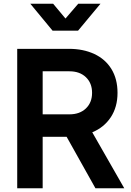

<svg xmlns="http://www.w3.org/2000/svg" viewBox="-20 -1006 701 1026"><path d="M72 -745H349Q425 -745 484 -717.5Q543 -690 575.5 -637Q608 -584 608 -510Q608 -434 572 -379.5Q536 -325 473 -299L644 0H490L336 -275H208V0H72ZM351 -395Q406 -395 439 -426.5Q472 -458 472 -510Q472 -562 439 -593.5Q406 -625 351 -625H208V-395ZM142 -986H264L330 -907L398 -986H517L397 -842H261Z"/></svg>

Font: Eudoxus Sans
Style: Bold
Weight: 700
Designer: Stijn de Vries
Foundry: tokotype
Version: Version 2.005